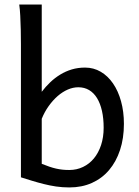

<svg xmlns="http://www.w3.org/2000/svg" viewBox="-20 -801 604 833"><path d="M161.1 -781.2V-402.8Q178.2 -425.3 198.2 -444.3Q218.3 -463.4 241.5 -477.5Q264.6 -491.7 291.5 -499.8Q318.4 -507.8 349.1 -507.8Q386.2 -507.8 417 -489.7Q447.8 -471.7 470.2 -439.2Q492.7 -406.7 505.1 -361.8Q517.6 -316.9 517.6 -263.7Q517.6 -200.7 500.7 -149.9Q483.9 -99.1 453.1 -63Q422.4 -26.9 378.7 -7.3Q335 12.2 280.8 12.2Q251 12.2 223.1 8.1Q195.3 3.9 169.2 -2.7Q143.1 -9.3 118.7 -16.8Q94.2 -24.4 70.8 -31.7V-609.4Q70.8 -640.6 70.1 -672.1Q69.3 -703.6 67.9 -732.2Q66.4 -760.7 63.5 -781.2ZM161.1 -90.3Q179.2 -83 194.1 -77.9Q209 -72.8 223.1 -69.6Q237.3 -66.4 251.2 -64.9Q265.1 -63.5 280.8 -63.5Q313 -63.5 340.3 -76.7Q367.7 -89.8 387.5 -113.8Q407.2 -137.7 418.5 -171.6Q429.7 -205.6 429.7 -246.6Q429.7 -287.1 422.4 -319.8Q415 -352.5 401.1 -375.2Q387.2 -397.9 366.7 -410.2Q346.2 -422.4 319.8 -422.4Q296.9 -422.4 273.9 -412.4Q251 -402.3 230.2 -384.3Q209.5 -366.2 191.4 -341.1Q173.3 -315.9 161.1 -285.6Z"/></svg>

Font: Andika Compact
Style: Regular
Weight: 400
Designer: Victor Gaultney, Annie Olsen, Julie Remington, Don Collingsworth, Eric Hays, Becca Hirsbrunner
Foundry: SIL International
Version: Version 5.000 ; LnSpcTght